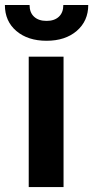

<svg xmlns="http://www.w3.org/2000/svg" viewBox="-51 -758 378 778"><path d="M206.5 0H65.4V-528.3H206.5ZM306.6 -737.8Q306.6 -672.9 260 -632.8Q213.4 -592.8 137.7 -592.8Q62 -592.8 15.4 -632.3Q-31.2 -671.9 -31.2 -737.8H68.8Q68.8 -707 87.2 -690.2Q105.5 -673.3 137.7 -673.3Q169.4 -673.3 187.5 -690.2Q205.6 -707 205.6 -737.8Z"/></svg>

Font: RobotoInd
Style: Bold
Weight: 700
Designer: Google
Version: Version 2.001150; 2014